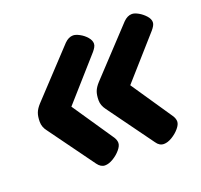

<svg xmlns="http://www.w3.org/2000/svg" viewBox="-84 -563 639 610"><g transform="rotate(-20 236.0 -257.5)"><path d="M418 -469Q427 -469 439.5 -462Q452 -455 462 -444Q472 -433 472 -422Q472 -416 468.5 -410Q465 -404 460 -398L336 -258L431 -118Q437 -108 437 -99Q437 -89 426.5 -76.5Q416 -64 401 -55Q386 -46 373 -46Q358 -46 348 -61L237 -214Q225 -230 225 -247Q225 -265 229.5 -277Q234 -289 246 -302L389 -455Q403 -469 418 -469ZM219 -469Q228 -469 241 -462Q254 -455 263.5 -444Q273 -433 273 -422Q273 -416 269.5 -410Q266 -404 261 -398L137 -258L232 -118Q238 -108 238 -99Q238 -89 227.5 -76.5Q217 -64 202 -55Q187 -46 174 -46Q160 -46 149 -61L38 -214Q26 -229 26 -247Q26 -265 30.5 -277Q35 -289 47 -302L190 -455Q204 -469 219 -469Z"/></g></svg>

Font: Asap VF Beta
Style: Italic
Weight: 400
Italic angle: -6°
Designer: Pablo Cosgaya
Foundry: Pablo Cosgaya
Version: Version 1.007